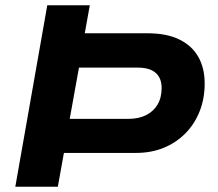

<svg xmlns="http://www.w3.org/2000/svg" viewBox="-20 -707 824 727"><path d="M38 0 159 -687H320L301 -581H539Q611 -581 659 -557.5Q707 -534 731 -491.5Q755 -449 755 -391Q755 -333 735.5 -284.5Q716 -236 681 -201Q646 -166 599 -147Q552 -128 495 -128H222L199 0ZM244 -257H467Q505 -257 533 -271Q561 -285 576.5 -311Q592 -337 592 -374Q592 -411 569.5 -431Q547 -451 501 -451H279Z"/></svg>

Font: Archivo SemiExpanded
Style: Bold Italic
Weight: 700
Width: 6
Italic angle: -10°
Designer: Hector Gatti
Foundry: Omnibus-Type
Version: Version 2.001